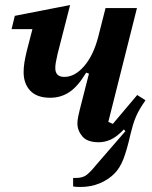

<svg xmlns="http://www.w3.org/2000/svg" viewBox="-20 -554 604 764"><path d="M411 -69 429 -61 526 -176 559 -155Q545 -135 536 -119.5Q527 -104 520.5 -88.5Q514 -73 509 -56.5Q504 -40 499 -19Q485 43 471 79Q457 115 435 137Q411 161 376.5 175.5Q342 190 300 190Q281 190 271 188V154H284Q310 154 326 141Q342 128 362 103L479 -32L473 -39Q444 -9 420.5 1.5Q397 12 373 12Q327 12 307.5 -11.5Q288 -35 288 -63Q288 -74 291 -89.5Q294 -105 297 -116L334 -261L323 -265Q290 -210 256 -187.5Q222 -165 180 -165Q127 -165 100.5 -193Q74 -221 74 -267Q74 -285 77 -304.5Q80 -324 86 -349L109 -438H26L39 -491L259 -534L209 -339Q204 -317 202 -305Q200 -293 200 -283Q200 -248 236 -248Q278 -248 315 -291Q352 -334 371 -408L400 -522H525Z"/></svg>

Font: IBM Plex Serif SemiBold
Style: Italic
Weight: 600
Italic angle: -14°
Designer: Mike Abbink, Paul van der Laan, Pieter van Rosmalen
Foundry: Bold Monday
Version: Version 2.5